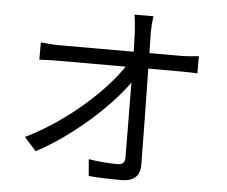

<svg xmlns="http://www.w3.org/2000/svg" viewBox="-55 -847 1110 938"><g transform="rotate(5 500.0 -377.5)"><path d="M86 -141 144 -76C323 -171 498 -333 581 -451L584 -88C584 -61 576 -48 547 -48C510 -48 454 -52 406 -60L413 22C462 26 521 28 573 28C633 28 664 0 664 -52C663 -177 660 -376 657 -526H816C840 -526 875 -525 898 -524V-608C878 -606 839 -602 813 -602H656L654 -699C654 -727 656 -755 660 -783H567C571 -762 573 -737 576 -699L579 -602H215C184 -602 152 -605 123 -608V-523C154 -525 183 -526 217 -526H546C467 -406 289 -240 86 -141Z"/></g></svg>

Font: Source Han Sans JP
Style: Regular
Weight: 400
Designer: Ryoko NISHIZUKA 西塚涼子 (kana, bopomofo & ideographs); Paul D. Hunt (Latin, Greek & Cyrillic); Sandoll Communications 산돌커뮤니
Foundry: Adobe
Version: Version 2.004;hotconv 1.0.118;makeotfexe 2.5.65603